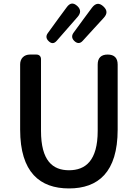

<svg xmlns="http://www.w3.org/2000/svg" viewBox="-20 -1043 773 1077"><path d="M528 -523V-309C528 -142 460 -88 367 -88C275 -88 210 -142 210 -309V-711C210 -727 200 -737 184 -737H151H148C115 -737 93 -715 93 -682V-316C93 -76 204 14 367 14C530 14 640 -76 640 -316V-681C640 -718 621 -737 584 -737C547 -737 528 -718 528 -681ZM306 -937 248 -857C237 -842 238 -827 252 -813C268 -797 283 -797 298 -814L360 -885L416 -949C434 -970 434 -990 414 -1009C391 -1030 372 -1027 354 -1002ZM506 -882 562 -943C582 -965 583 -985 561 -1006C537 -1029 516 -1026 496 -1000L450 -938L393 -860C381 -844 382 -828 396 -814C412 -798 429 -797 444 -814Z"/></svg>

Font: GenSenRounded2 TW M
Style: Regular
Weight: 500
Version: Version 2.100;PS 2.1;hotconv 16.6.51;makeotf.lib2.5.65220 DE